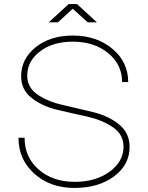

<svg xmlns="http://www.w3.org/2000/svg" viewBox="-20 -900 729 945"><path d="M347 25Q227 25 149 -45Q71 -115 71 -222H101Q101 -126 170.5 -65.5Q240 -5 348 -5Q451 -5 519.5 -55Q588 -105 588 -178Q588 -238 536 -273.5Q484 -309 410 -326Q336 -342 262 -359.5Q188 -377 136 -417.5Q84 -458 84 -525Q84 -610 155.5 -667.5Q227 -725 338 -725Q455 -725 533 -660Q611 -595 611 -496H581Q581 -582 512.5 -638.5Q444 -695 338 -695Q240 -695 177 -647Q114 -599 114 -528Q114 -469 165.5 -434Q217 -399 291 -383Q365 -366 439 -348Q513 -330 565 -288.5Q617 -247 618 -178Q618 -89 541.5 -32Q465 25 347 25ZM265 -790H220L318 -880H359L457 -790H412L338 -857Z"/></svg>

Font: Metropolitano Thin
Style: Regular
Weight: 250
Designer: Fonts by Alex Slobzheninov & Chris M. Simpson / Changes by Cristiano Sobral
Foundry: Fonts by Alex Slobzheninov & Chris M. Simpson / Changes by Cristiano Sobral
Version: Version 1.00;August 30, 2020;FontCreator 13.0.0.2681 64-bit